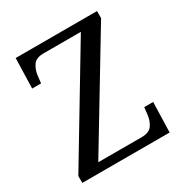

<svg xmlns="http://www.w3.org/2000/svg" viewBox="-166 -841 924 969"><g transform="rotate(-30 296.0 -357.0)"><path d="M36 0V-40L411 -664H194Q150 -664 133 -639.5Q116 -615 112 -582L107 -539H55L60 -714H534V-673L158 -50H410Q455 -50 472 -74.5Q489 -99 493 -132L498 -175H550L545 0Z"/></g></svg>

Font: Noto Serif Yezidi
Style: Regular
Weight: 400
Designer: Dalton Maag Ltd
Foundry: Dalton Maag Ltd
Version: Version 1.001; ttfautohint (v1.8.4.7-5d5b)